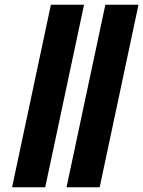

<svg xmlns="http://www.w3.org/2000/svg" viewBox="-20 -791 605 811"><path d="M31 0H171L335 -771H195ZM261 0H401L565 -771H425Z"/></svg>

Font: Noto Sans ExtraCondensed Black
Style: Italic
Weight: 900
Width: 2
Italic angle: -12°
Designer: Monotype Design Team
Foundry: Monotype Imaging Inc.
Version: Version 2.013